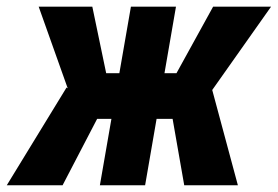

<svg xmlns="http://www.w3.org/2000/svg" viewBox="-47 -548 822 568"><path d="M185.5 -196.3 67.4 -528.3H226.1L267.1 -331.5H354.5L314 -196.3ZM251 -216.8 138.2 0H-26.9L149.9 -289.1ZM473.6 -528.3 382.3 0H248.5L340.3 -528.3ZM754.9 -528.3 520.5 -196.3H387.2L393.6 -331.5H475.1L583.5 -528.3ZM498 0 458.5 -225.6 578.1 -292 656.7 0Z"/></svg>

Font: Roboto Condensed
Style: Bold Italic
Weight: 700
Italic angle: -12°
Designer: Christian Robertson
Foundry: Google
Version: Version 3.0